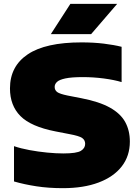

<svg xmlns="http://www.w3.org/2000/svg" viewBox="-20 -971 729 1001"><path d="M308 10Q232.5 10 169.5 0.2Q106.5 -9.5 53 -25V-209Q88 -197 133.8 -188.5Q179.5 -180 226 -175.5Q272.5 -171 310 -171Q380 -171 402 -184.8Q424 -198.5 424 -221Q424 -240.5 408.5 -251.5Q393 -262.5 341 -272L269 -286Q141 -311 86.5 -366Q32 -421 32 -510Q32 -625.5 124.8 -687.8Q217.5 -750 405 -750Q468 -750 521.2 -743.5Q574.5 -737 614 -727V-543Q576.5 -554.5 521.8 -561.8Q467 -569 412 -569Q353 -569 321.2 -562.2Q289.5 -555.5 277.2 -544Q265 -532.5 265 -518Q265 -501 278 -491.2Q291 -481.5 332 -473L404 -459Q497.5 -441 553 -410Q608.5 -379 632.8 -334.8Q657 -290.5 657 -233Q657 -158 614.8 -103.5Q572.5 -49 494.2 -19.5Q416 10 308 10ZM245 -793 347 -951H591L455 -793Z"/></svg>

Font: Encode Sans Expanded Black
Style: Regular
Weight: 900
Width: 7
Designer: Multiple Designers
Foundry: Impallari Type
Version: Version 3.000; ttfautohint (v1.8.3) -l 8 -r 50 -G 200 -x 14 